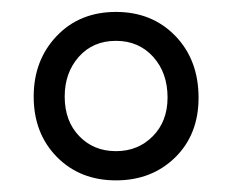

<svg xmlns="http://www.w3.org/2000/svg" viewBox="-20 -735 390 322"><path d="M174.5 -715Q235 -715 274 -674.8Q313 -634.5 313 -571Q313 -509.5 273.8 -471Q234.5 -432.5 174.5 -432.5Q114 -432.5 75.2 -472Q36.5 -511.5 36.5 -573Q36.5 -634 75 -674.5Q113.5 -715 174.5 -715ZM174.5 -666.5Q136 -666.5 112.2 -639.8Q88.5 -613 88.5 -573Q88.5 -532 112.8 -506.8Q137 -481.5 174.5 -481.5Q211.5 -481.5 236.2 -506.5Q261 -531.5 261 -571.5Q261 -613 236.8 -639.8Q212.5 -666.5 174.5 -666.5Z"/></svg>

Font: Fraunces 144pt S050 Black
Style: Regular
Weight: 900
Version: Version 1.000; ttfautohint (v1.8.3)